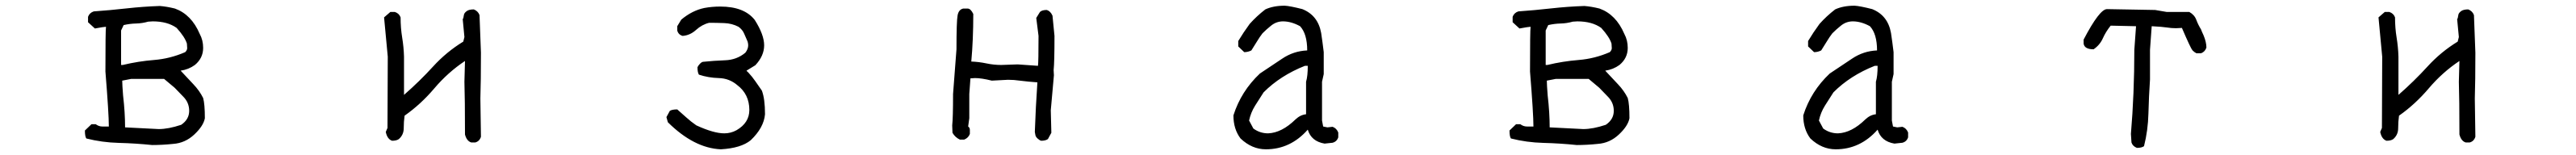

<svg xmlns="http://www.w3.org/2000/svg" viewBox="-20 -504 9040 544"><path d="M411 -276Q465 -289 521 -293.5Q577 -298 630 -321Q637 -328 637 -335L636 -351Q629 -374 600 -406Q568 -429 516 -429L500 -428Q479 -422 457.5 -421.5Q436 -421 414 -416L405 -397V-276ZM537 -51Q571 -51 616 -66Q644 -85 644 -115Q644 -144 623 -165L593 -196L556 -227H440L409 -221Q409 -207 412 -169Q419 -109 419 -57ZM514 5Q456 -1 397 -2.5Q338 -4 283 -18Q278 -25 278 -46L301 -68H316Q327 -60 339 -60H362Q362 -105 350 -253Q350 -397 352 -410Q345 -410 313 -404L289 -426V-445Q294 -459 309 -464Q366 -468 424 -474.5Q482 -481 541 -483Q566 -481 594 -474Q652 -453 681 -385Q693 -363 693 -336Q693 -300 664 -276Q642 -260 614 -256Q638 -230 659 -208Q680 -186 693 -160Q699 -139 699 -89Q694 -62 662 -32Q630 -2 588 1Q550 5 514 5Z M1648 -4H1634Q1618 -9 1612 -32Q1612 -157 1610 -217L1612 -290Q1552 -250 1504.5 -194Q1457 -138 1400 -98Q1397 -77 1397 -54Q1397 -31 1380 -16Q1372 -10 1356 -10Q1339 -16 1334 -41L1340 -55L1341 -305L1328 -443L1350 -462H1366Q1381 -457 1386 -443Q1386 -406 1391.5 -372.5Q1397 -339 1398 -305V-171Q1453 -219 1500 -270.5Q1547 -322 1606 -358L1610 -374L1604 -437L1606 -440Q1607 -447 1608.5 -453Q1610 -459 1618 -465Q1626 -471 1643 -471Q1658 -465 1663 -451L1668 -319Q1668 -219 1666 -158L1668 -24Q1663 -8 1648 -4Z M2510 20Q2416 16 2324 -75L2319 -93L2331 -115Q2339 -120 2357 -120Q2371 -108 2388 -92.5Q2405 -77 2424 -64Q2485 -36 2522 -36Q2545 -36 2565 -47Q2610 -73 2610 -118Q2610 -173 2568 -205Q2540 -229 2503 -230Q2466 -231 2433 -242Q2428 -250 2428 -268Q2430 -273 2436 -279.5Q2442 -286 2447 -287Q2485 -291 2525.5 -292.5Q2566 -294 2596 -319Q2606 -332 2606 -345Q2606 -351 2604 -358Q2598 -371 2592 -385.5Q2586 -400 2572 -410Q2549 -422 2521.5 -423Q2494 -424 2469 -424Q2444 -418 2423 -399Q2402 -380 2376 -378Q2361 -382 2357 -397V-412L2371 -435Q2409 -467 2452 -476Q2479 -481 2508 -481Q2592 -481 2629 -434Q2662 -382 2662 -345Q2662 -308 2631 -275L2600 -256Q2603 -252 2606 -250Q2620 -235 2631 -219Q2642 -203 2654 -186Q2665 -157 2665 -103Q2661 -56 2615 -12Q2581 16 2510 20Z M3634 -10Q3628 -12 3621.5 -18Q3615 -24 3614 -30Q3613 -36 3612 -41Q3615 -128 3621 -215Q3591 -217 3559 -221Q3539 -224 3518 -224L3461 -221Q3425 -230 3402 -230L3386 -229L3382 -174V-89L3378 -60Q3384 -56 3384 -48V-34Q3379 -20 3364 -14H3349Q3332 -22 3323 -38L3322 -64Q3325 -89 3325 -174L3337 -331Q3337 -430 3341 -450.5Q3345 -471 3361 -474H3376Q3387 -474 3396 -455Q3396 -364 3389 -288Q3416 -287 3442 -281.5Q3468 -276 3494 -276L3552 -278L3623 -273Q3625 -285 3625 -378L3617 -441L3630 -462Q3637 -469 3654 -469Q3667 -465 3674 -449L3681 -378Q3681 -285 3678 -258L3679 -240L3668 -117L3670 -38L3658 -16Q3650 -10 3634 -10Z M4431 -36Q4479 -38 4527 -85Q4544 -101 4564 -103V-217Q4570 -237 4570 -273H4560Q4474 -239 4415 -180Q4400 -157 4385 -133Q4370 -109 4364 -81L4379 -53Q4402 -36 4431 -36ZM4423 20Q4374 20 4334 -18Q4309 -51 4309 -99Q4336 -184 4402 -246Q4440 -271 4480 -298Q4520 -325 4568 -327Q4568 -385 4543 -412Q4512 -429 4483 -429Q4459 -429 4440 -413Q4425 -401 4411 -387Q4401 -374 4392 -359Q4383 -344 4372 -327Q4360 -321 4347 -321L4326 -341V-360Q4344 -390 4366 -420Q4390 -447 4421 -471Q4449 -484 4489 -484Q4508 -483 4551 -472Q4606 -450 4617 -388Q4622 -355 4626 -321V-244L4620 -217V-81L4624 -60L4639 -57L4657 -59Q4671 -54 4677 -39V-22Q4672 -7 4657 -3L4629 0Q4582 -8 4570 -49Q4509 20 4423 20Z M5411 -276Q5465 -289 5521 -293.5Q5577 -298 5630 -321Q5637 -328 5637 -335L5636 -351Q5629 -374 5600 -406Q5568 -429 5516 -429L5500 -428Q5479 -422 5457.5 -421.5Q5436 -421 5414 -416L5405 -397V-276ZM5537 -51Q5571 -51 5616 -66Q5644 -85 5644 -115Q5644 -144 5623 -165L5593 -196L5556 -227H5440L5409 -221Q5409 -207 5412 -169Q5419 -109 5419 -57ZM5514 5Q5456 -1 5397 -2.5Q5338 -4 5283 -18Q5278 -25 5278 -46L5301 -68H5316Q5327 -60 5339 -60H5362Q5362 -105 5350 -253Q5350 -397 5352 -410Q5345 -410 5313 -404L5289 -426V-445Q5294 -459 5309 -464Q5366 -468 5424 -474.5Q5482 -481 5541 -483Q5566 -481 5594 -474Q5652 -453 5681 -385Q5693 -363 5693 -336Q5693 -300 5664 -276Q5642 -260 5614 -256Q5638 -230 5659 -208Q5680 -186 5693 -160Q5699 -139 5699 -89Q5694 -62 5662 -32Q5630 -2 5588 1Q5550 5 5514 5Z M6431 -36Q6479 -38 6527 -85Q6544 -101 6564 -103V-217Q6570 -237 6570 -273H6560Q6474 -239 6415 -180Q6400 -157 6385 -133Q6370 -109 6364 -81L6379 -53Q6402 -36 6431 -36ZM6423 20Q6374 20 6334 -18Q6309 -51 6309 -99Q6336 -184 6402 -246Q6440 -271 6480 -298Q6520 -325 6568 -327Q6568 -385 6543 -412Q6512 -429 6483 -429Q6459 -429 6440 -413Q6425 -401 6411 -387Q6401 -374 6392 -359Q6383 -344 6372 -327Q6360 -321 6347 -321L6326 -341V-360Q6344 -390 6366 -420Q6390 -447 6421 -471Q6449 -484 6489 -484Q6508 -483 6551 -472Q6606 -450 6617 -388Q6622 -355 6626 -321V-244L6620 -217V-81L6624 -60L6639 -57L6657 -59Q6671 -54 6677 -39V-22Q6672 -7 6657 -3L6629 0Q6582 -8 6570 -49Q6509 20 6423 20Z M7480 15Q7465 9 7461 -4L7459 -34Q7471 -175 7471 -329L7477 -412L7388 -414Q7371 -393 7360.5 -369.5Q7350 -346 7328 -331Q7296 -331 7293 -351V-365Q7349 -472 7375 -472L7544 -469L7585 -462H7664Q7682 -452 7688.5 -434.5Q7695 -417 7705 -401Q7707 -395 7714 -380Q7724 -356 7724 -337Q7719 -322 7705 -317H7689Q7681 -321 7675 -327.5Q7669 -334 7638 -406L7617 -405Q7601 -405 7585.5 -407.5Q7570 -410 7532 -412L7526 -329V-225Q7522 -166 7520.5 -106Q7519 -46 7505 9Q7497 15 7480 15Z M8648 -4H8634Q8618 -9 8612 -32Q8612 -157 8610 -217L8612 -290Q8552 -250 8504.5 -194Q8457 -138 8400 -98Q8397 -77 8397 -54Q8397 -31 8380 -16Q8372 -10 8356 -10Q8339 -16 8334 -41L8340 -55L8341 -305L8328 -443L8350 -462H8366Q8381 -457 8386 -443Q8386 -406 8391.5 -372.5Q8397 -339 8398 -305V-171Q8453 -219 8500 -270.5Q8547 -322 8606 -358L8610 -374L8604 -437L8606 -440Q8607 -447 8608.5 -453Q8610 -459 8618 -465Q8626 -471 8643 -471Q8658 -465 8663 -451L8668 -319Q8668 -219 8666 -158L8668 -24Q8663 -8 8648 -4Z"/></svg>

Font: Yozai
Style: Regular
Weight: 400
Designer: LXGW / Y.OzVox
Foundry: LXGW / Y.OzVox
Version: Version 0.861;October 22, 2024